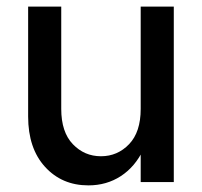

<svg xmlns="http://www.w3.org/2000/svg" viewBox="-20 -550 610 580"><path d="M247 10Q167 10 116 -46Q65 -102 65 -198V-530H165V-221Q165 -151 200 -114.5Q235 -78 285 -78Q335 -78 370 -114.5Q405 -151 405 -221H438Q438 -150 413 -98Q388 -46 345 -18Q302 10 247 10ZM405 0V-530H505V0Z"/></svg>

Font: Radio Canada Big
Style: Regular
Weight: 400
Designer: Étienne Aubert Bonn
Foundry: Coppers and Brasses
Version: Version 1.001